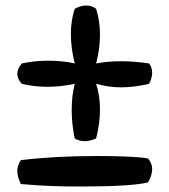

<svg xmlns="http://www.w3.org/2000/svg" viewBox="-20 -669 617 699"><path d="M43 -47Q43 -67 56 -86Q179 -101 332 -101Q471 -101 519 -92Q534 -74 534 -53Q534 -32 519 -5Q459 10 275 10Q217 10 175.5 8.5Q134 7 102 4.5Q70 2 56 1Q43 -25 43 -47ZM59 -438Q106 -448 157 -448Q208 -448 252 -438Q238 -494 238 -545Q238 -595 252 -637Q274 -649 293 -649Q314 -649 330 -637Q344 -592 344 -542Q344 -491 330 -438Q371 -446 420 -446Q469 -446 523 -438Q534 -423 534 -404Q534 -386 523 -364Q468 -351 421 -351Q375 -351 330 -364Q344 -321 344 -271Q344 -219 330 -165Q307 -155 289 -155Q269 -155 252 -165Q241 -218 241 -268Q241 -319 252 -364Q202 -353 153 -353Q103 -353 59 -364Q43 -382 43 -400Q43 -418 59 -438Z"/></svg>

Font: Gorditas
Style: Bold
Weight: 700
Designer: Gustavo Dipre (gbrenda1987@gmail.com)
Foundry: Gustavo Dipre (gbrenda1987@gmail.com)
Version: Version 001.001